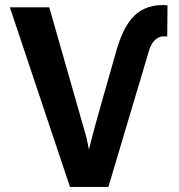

<svg xmlns="http://www.w3.org/2000/svg" viewBox="-20 -740 707 760"><path d="M19 -711 257 0H409L570 -540C578 -567 596 -596 628 -596H642L643 -719L624 -720C511 -720 471 -636 443 -548C406 -414 366 -285 332 -148L323 -193L175 -711Z"/></svg>

Font: Asimov Pro
Style: Bd
Weight: 700
Designer: Google
Version: Version 2.000980; 2014